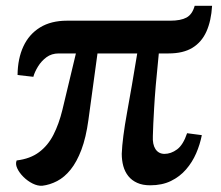

<svg xmlns="http://www.w3.org/2000/svg" viewBox="-20 -614 742 645"><path d="M122 10Q106.5 11 89.5 2.5Q72.5 -6 58.5 -20Q44.5 -34 37.8 -48.8Q31 -63.5 36 -75Q81.5 -80.5 111.2 -102.8Q141 -125 159.5 -161.2Q178 -197.5 189.5 -244.5L235 -434.5H177.5Q153.5 -434.5 136.2 -421.8Q119 -409 107.8 -390.8Q96.5 -372.5 92 -356L39 -362Q39.5 -417 58.5 -458Q77.5 -499 114.5 -521.8Q151.5 -544.5 205 -544.5H552Q587 -544.5 606.5 -555Q626 -565.5 634 -594.5H692.5Q689.5 -544 673.5 -508.2Q657.5 -472.5 626.5 -453.5Q595.5 -434.5 546.5 -434.5H513.5Q507 -371 503.2 -326.5Q499.5 -282 497.8 -251.2Q496 -220.5 495 -198.5Q494 -176.5 493.5 -157Q492 -129 502.2 -113.2Q512.5 -97.5 532 -97Q554.5 -97 575 -112.2Q595.5 -127.5 608.5 -166.5L658 -160Q652 -129 639 -99Q626 -69 605 -44.8Q584 -20.5 554.2 -6Q524.5 8.5 484.5 8.5Q459 8.5 440.8 0.2Q422.5 -8 411 -22.5Q399.5 -37 394.2 -56.2Q389 -75.5 389 -97.5Q390 -123.5 394.5 -158.2Q399 -193 406.8 -235.8Q414.5 -278.5 423.2 -328.5Q432 -378.5 441 -434.5H307.5L277 -211Q269 -152 253.5 -111Q238 -70 217.2 -44.2Q196.5 -18.5 172 -5.8Q147.5 7 122 10Z"/></svg>

Font: Merriweather 48pt
Style: Bold
Weight: 700
Version: Version 2.100